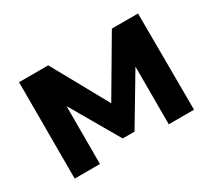

<svg xmlns="http://www.w3.org/2000/svg" viewBox="-107 -733 1029 928"><g transform="rotate(-30 407.5 -269.0)"><path d="M600 0V-322L439 -52H373L216 -323V0H75V-538H238L410 -227L593 -538H739L741 0Z"/></g></svg>

Font: Montserrat Alternates
Style: Bold
Weight: 700
Designer: Julieta Ulanovsky
Foundry: Julieta Ulanovsky
Version: Version 7.200